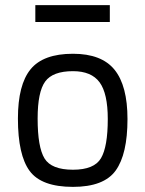

<svg xmlns="http://www.w3.org/2000/svg" viewBox="-20 -720 568 750"><path d="M265 -510Q377 -510 427.5 -447.5Q478 -385 478 -255Q478 -118 432 -54Q386 10 265 10Q142 10 96 -52Q50 -114 50 -257Q50 -389 99.5 -449.5Q149 -510 265 -510ZM265 -57Q348 -57 374.5 -102Q401 -147 401 -255Q401 -355 369 -398.5Q337 -442 265 -442Q186 -442 156.5 -401.5Q127 -361 127 -257Q127 -145 154 -101Q181 -57 265 -57ZM118 -634V-700H409V-634Z"/></svg>

Font: TitilliumText22L Rg
Style: Regular
Weight: 400
Designer: Campivisivi
Foundry: Campivisivi
Version: 1.000